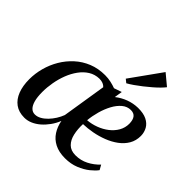

<svg xmlns="http://www.w3.org/2000/svg" viewBox="-208 -1021 1222 1222"><g transform="rotate(45 403.0 -410.0)"><path d="M501 -544 492.5 -490Q525.5 -516 564.2 -530.5Q603 -545 645.5 -546Q694 -546.5 724.5 -531.5Q755 -516.5 769.8 -490.5Q784.5 -464.5 785 -432.5Q785 -389.5 765.5 -356.2Q746 -323 712.8 -298.5Q679.5 -274 638.2 -258Q597 -242 553.8 -234Q510.5 -226 471 -225Q469 -178.5 478 -138.5Q487 -98.5 511 -74.5Q535 -50.5 577.5 -50.5Q624 -50.5 664 -71Q704 -91.5 735 -124.5L753 -92.5Q738.5 -72 708.8 -48Q679 -24 637 -7Q595 10 543.5 10Q488.5 10 450.2 -9.5Q412 -29 389.8 -63.5Q367.5 -98 359.5 -142Q346.5 -109.5 326.5 -81.8Q306.5 -54 282.5 -33.2Q258.5 -12.5 231.8 -1Q205 10.5 177.5 10.5Q127.5 10.5 94.2 -13.8Q61 -38 44 -82Q27 -126 27 -185.5Q27 -237 41 -288.8Q55 -340.5 82.2 -386.5Q109.5 -432.5 148.8 -468.2Q188 -504 238.8 -524.5Q289.5 -545 350.5 -545Q379 -545 404 -539.2Q429 -533.5 449 -526ZM348.5 -184 396 -482Q387.5 -492 373.5 -497.8Q359.5 -503.5 340.5 -503.5Q301 -502.5 269.2 -482.8Q237.5 -463 213.8 -430.2Q190 -397.5 174.2 -356.8Q158.5 -316 150.8 -272.2Q143 -228.5 143 -187Q143 -141.5 151.2 -111.5Q159.5 -81.5 174.5 -66.5Q189.5 -51.5 210.5 -51.5Q231.5 -51.5 252.2 -63Q273 -74.5 291.5 -93.8Q310 -113 324.8 -136.5Q339.5 -160 348.5 -184ZM623.5 -504Q591 -504 564.8 -482Q538.5 -460 519.2 -424.2Q500 -388.5 488 -345.8Q476 -303 472 -261Q510 -264 546.8 -277.8Q583.5 -291.5 613.2 -314.5Q643 -337.5 660.5 -368.2Q678 -399 678 -435.5Q677.5 -469.5 664 -486.8Q650.5 -504 623.5 -504ZM459 -622 608.5 -831 683 -769Q673.5 -756.5 656.5 -739.2Q639.5 -722 617.2 -702.8Q595 -683.5 571 -664.8Q547 -646 524 -630Q501 -614 482 -603.5Z"/></g></svg>

Font: Merriweather 72pt Medium
Style: Italic
Weight: 500
Italic angle: -7.8°
Version: Version 2.101